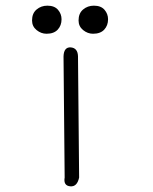

<svg xmlns="http://www.w3.org/2000/svg" viewBox="-20 -652 540 677"><path d="M259 -26Q252 7 228 5Q203 3 208 -26L204 -453Q205 -486 229 -485Q254 -483 255 -454ZM197 -584Q197 -562 183.5 -547.5Q170 -533 144 -533Q125 -533 109 -546Q93 -559 93 -580Q93 -605 109 -618.5Q125 -632 147 -632Q172 -632 184.5 -617.5Q197 -603 197 -584ZM361 -584Q361 -562 347.5 -547.5Q334 -533 308 -533Q289 -533 273 -546Q257 -559 257 -580Q257 -605 273 -618.5Q289 -632 311 -632Q336 -632 348.5 -617.5Q361 -603 361 -584Z"/></svg>

Font: Yomogi
Style: Regular
Weight: 400
Designer: satsuyako
Foundry: satsuyako
Version: Version 3.100